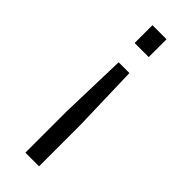

<svg xmlns="http://www.w3.org/2000/svg" viewBox="-211 -634 655 655"><g transform="rotate(45 116.0 -307.0)"><path d="M82 -614H150V-528H82ZM83 -197 90 -443H142L149 -197V0H83Z"/></g></svg>

Font: Athiti
Style: Regular
Weight: 400
Designer: CadsonDemak Team
Foundry: CadsonDemak
Version: Version 1.032